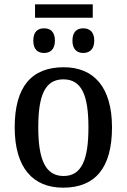

<svg xmlns="http://www.w3.org/2000/svg" viewBox="-20 -858 586 888"><path d="M142 -776H409V-838H142ZM184 -613C211 -613 234 -628 234 -670C234 -713 211 -727 184 -727C156 -727 134 -713 134 -670C134 -628 156 -613 184 -613ZM365 -613C392 -613 416 -628 416 -670C416 -713 392 -727 365 -727C338 -727 315 -713 315 -670C315 -628 338 -613 365 -613ZM272 10C420 10 498 -81 498 -269C498 -456 413 -547 275 -547C125 -547 48 -456 48 -269C48 -81 133 10 272 10ZM274 -44C189 -44 157 -122 157 -269C157 -417 188 -491 273 -491C358 -491 389 -417 389 -269C389 -122 359 -44 274 -44Z"/></svg>

Font: Noto Serif SemiCondensed Medium
Style: Regular
Weight: 500
Width: 4
Designer: Monotype Design Team
Foundry: Monotype Imaging Inc.
Version: Version 2.014